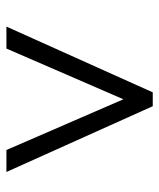

<svg xmlns="http://www.w3.org/2000/svg" viewBox="32 -728 505 610"><g transform="rotate(90 285.0 -422.5)"><path d="M456.1 -189.9 294.9 -561.5 133.8 -189.9H64L272.9 -654.8H316.9L525.9 -189.9Z"/></g></svg>

Font: Liberation Serif
Style: Bold Italic
Weight: 700
Italic angle: -16.333°
Designer: Steve Matteson
Foundry: Ascender Corporation
Version: Version 2.1.5